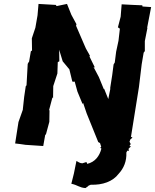

<svg xmlns="http://www.w3.org/2000/svg" viewBox="-20 -737 789 977"><path d="M121 -412 115 -303 111 -298 103 -244 96 -179 97 -181 74 -116 57 -7C75 -5 92 -3 110 0L200 6L210 -50L214 -54L231 -117L232 -178L229 -174L247 -242L250 -237L251 -299L272 -363L274 -421L282 -425L281 -484L299 -425L333 -384L348 -322L354 -321L360 -322L374 -271L400 -208L403 -213L421 -160L480 -14L489 -9L495 10L490 15L496 19C487 56 464 88 423 97C421 101 427 91 418 88C411 90 404 92 399 94C386 94 377 86 369 82L356 146L343 198C376 205 384 218 415 220C423 216 425 209 423 215C432 206 429 208 442 203C502 205 554 187 584 147C610 119 625 83 623 39C628 28 631 27 634 32C640 21 632 29 634 18C633 25 639 12 647 9L639 6L646 -6V-2L639 -16L643 -27L653 -36L652 -41L646 -38L687 -294L701 -410L711 -469L717 -477V-528L730 -594L729 -597L749 -701L705 -704L704 -710L657 -712L599 -715L594 -652L580 -598L590 -591L583 -530L571 -474L564 -419L558 -409L551 -355L541 -291V-283L531 -233L510 -285L508 -284L483 -345L456 -396L463 -393L435 -450L438 -452C430 -470 418 -485 411 -504L367 -606L369 -614L343 -662L321 -717L268 -706L264 -712L176 -717L171 -659L160 -596L142 -542L143 -480L137 -476L128 -423C125 -421 124 -416 121 -412Z"/></svg>

Font: Asimov Print
Style: DIt
Weight: 250
Width: 0
Designer: Google
Version: Version 2.000980: 2014